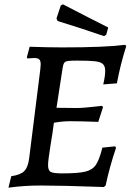

<svg xmlns="http://www.w3.org/2000/svg" viewBox="-20 -857 612 887"><path d="M267 -56Q341 -56 374 -64Q407 -72 423 -95.5Q439 -119 453 -175L512 -181L516 -174Q486 -85 468 0L460 7Q264 0 167 0Q93 0 19 10L32 -43Q75 -49 92.5 -67Q110 -85 115 -128L166 -535Q168 -553 168 -559Q168 -576 161.5 -582.5Q155 -589 138 -589L107 -587L104 -592L117 -641Q207 -638 268 -638Q466 -638 559 -650L563 -643Q536 -559 520 -472L457 -467Q466 -506 466 -529Q466 -551 455.5 -561Q445 -571 419 -574Q393 -577 335 -577Q304 -577 292.5 -575Q281 -573 276.5 -566.5Q272 -560 269 -541L241 -359L336 -358Q367 -358 451 -368L456 -362L434 -294Q351 -297 303 -297Q269 -297 229 -290Q222 -235 214 -190Q202 -115 202 -94Q202 -69 215 -62.5Q228 -56 267 -56ZM261 -832 271 -837Q386 -777 480 -730L471 -697L461 -690Q357 -726 246 -760L241 -772Z"/></svg>

Font: Alegreya Medium
Style: Italic
Weight: 500
Italic angle: -7°
Designer: Juan Pablo del Peral
Foundry: Huerta Tipografica
Version: Version 2.008; ttfautohint (v1.8)